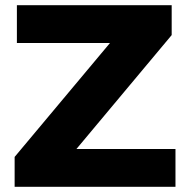

<svg xmlns="http://www.w3.org/2000/svg" viewBox="-20 -720 715 740"><path d="M36.4 -115.2 458.4 -619.4 480.3 -554.3H45.1V-700H641.7V-584.8L220.1 -80.6L197.8 -145.7H656.3V0H36.4Z"/></svg>

Font: iiserrat Thin
Style: Regular
Weight: 100
Designer: Akira Ohta
Foundry: Akira Ohta
Version: Version 1.200;Glyphs 3.3.1 (3343)